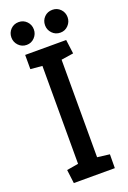

<svg xmlns="http://www.w3.org/2000/svg" viewBox="-163 -913 647 968"><g transform="rotate(-20 161.0 -429.0)"><path d="M56.2 0 47 -73.3 109.4 -83.9V-609.2L46.6 -614.8V-691H266.6L276.4 -615.6L210.9 -605.5V-82.3L276.8 -74.1L276.2 0ZM253 -735.7Q226.4 -735.7 209.1 -754Q191.8 -772.2 191.8 -796.9Q191.8 -822.5 209.1 -840.3Q226.4 -858 253 -858Q278.1 -858 295.4 -840.3Q312.7 -822.5 312.7 -796.9Q312.7 -772.2 295.4 -754Q278.1 -735.7 253 -735.7ZM72 -735.7Q46 -735.7 28.6 -754Q11.3 -772.2 11.3 -796.9Q11.3 -822.5 28.6 -840.3Q46 -858 72 -858Q97.1 -858 114.5 -840.3Q131.8 -822.5 131.8 -796.9Q131.8 -772.2 114.5 -754Q97.1 -735.7 72 -735.7Z"/></g></svg>

Font: Kreon Light
Style: Regular
Weight: 300
Designer: Julia Petretta
Foundry: Julia Petretta and Eli Heuer
Version: Version 2.002